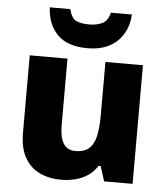

<svg xmlns="http://www.w3.org/2000/svg" viewBox="-55 -828 772 887"><g transform="rotate(5 331.0 -384.5)"><path d="M592 -550V0H460L438 -69H428Q411 -41 384.5 -23.5Q358 -6 326.5 2Q295 10 261 10Q205 10 161 -11Q117 -32 92 -76.5Q67 -121 67 -192V-550H242V-241Q242 -186 259.5 -157Q277 -128 316 -128Q356 -128 378.5 -148Q401 -168 409.5 -207Q418 -246 418 -302V-550ZM521 -779Q518 -728 494.5 -688.5Q471 -649 429.5 -627.5Q388 -606 329 -606Q237 -606 190.5 -652.5Q144 -699 140 -779H235Q245 -738 266.5 -727Q288 -716 329 -716Q362 -716 388 -728Q414 -740 423 -779Z"/></g></svg>

Font: Noto Sans Oriya ExtraBold
Style: Regular
Weight: 800
Version: Version 2.003